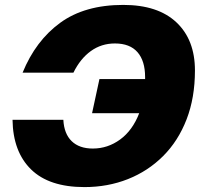

<svg xmlns="http://www.w3.org/2000/svg" viewBox="-20 -746 828 782"><path d="M324 16Q180 16 106.5 -56Q33 -128 31 -258H238Q241 -201 272 -171Q303 -141 358 -141Q419 -141 469.5 -178Q520 -215 547 -285H355L385 -424H571Q571 -428 571 -432Q571 -498 540 -533.5Q509 -569 448 -569Q393 -569 350 -538Q307 -507 279 -450H72Q125 -580 225 -653Q325 -726 482 -726Q623 -726 698.5 -655Q774 -584 774 -459Q774 -348 740 -260Q706 -172 644.5 -110.5Q583 -49 501 -16.5Q419 16 324 16Z"/></svg>

Font: Geist Black
Style: Italic
Weight: 900
Italic angle: -12°
Designer: Basement.studio, Andrés Briganti, Mateo Zaragoza
Foundry: Basement.studio, Vercel, Andrés Briganti, Guido Ferreyra, Mateo Zaragoza
Version: Version 1.500; ttfautohint (v1.8.4.7-5d5b)